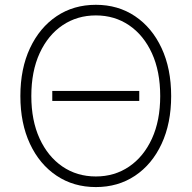

<svg xmlns="http://www.w3.org/2000/svg" viewBox="-20 -757 785 787"><path d="M550.8 -384.3V-343.3H194.3V-384.3ZM373 9.8Q281.7 9.8 211.9 -36.9Q142.1 -83.5 102.8 -167.5Q63.5 -251.5 63.5 -363.3Q63.5 -475.6 103 -559.8Q142.6 -644 212.2 -690.7Q281.7 -737.3 373 -737.3Q463.9 -737.3 533.4 -690.7Q603 -644 642.3 -559.8Q681.6 -475.6 681.6 -363.3Q681.6 -251.5 642.3 -167.2Q603 -83 533.4 -36.6Q463.9 9.8 373 9.8ZM373 -33.7Q449.7 -33.7 509.3 -74.2Q568.8 -114.7 602.8 -188.7Q636.7 -262.7 636.7 -363.3Q636.7 -464.4 602.8 -538.6Q568.8 -612.8 509.3 -653.3Q449.7 -693.8 373 -693.8Q296.4 -693.8 236.6 -653.6Q176.8 -613.3 142.6 -539.1Q108.4 -464.8 108.4 -363.3Q108.4 -263.2 142.3 -189.2Q176.3 -115.2 235.8 -74.5Q295.4 -33.7 373 -33.7Z"/></svg>

Font: Inter 17pt ExtraLight
Style: Regular
Weight: 250
Version: Version 4.001;git-66647c0bb